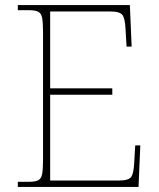

<svg xmlns="http://www.w3.org/2000/svg" viewBox="-20 -734 625 754"><path d="M50 0V-20H93Q118 -20 130 -26Q142 -32 145.5 -51Q149 -70 149 -108V-606Q149 -645 145.5 -663.5Q142 -682 130 -688Q118 -694 93 -694H50V-714H490L497 -551H477L473 -620Q471 -661 461 -675Q451 -689 412 -689H177V-387H421V-362H177V-25H446Q485 -25 495 -39Q505 -53 507 -94L511 -163H531L524 0Z"/></svg>

Font: Noto Serif Thin
Style: Regular
Weight: 100
Designer: Monotype Design Team
Foundry: Monotype Imaging Inc.
Version: Version 2.015